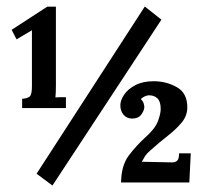

<svg xmlns="http://www.w3.org/2000/svg" viewBox="-20 -558 637 590"><path d="M48 -225.9V-254.5Q62.7 -255.2 70.4 -260.7Q78.1 -266.2 78.1 -292.3V-465L30.8 -437.1L15.8 -466.4L125.4 -537.6H151.8V-296.7Q151.8 -285.3 151.4 -274.7Q151.1 -264 150.3 -258.5Q156.9 -259.3 167.2 -259.3Q177.5 -259.3 182.6 -259.3V-225.9ZM425 -538 476 -497.6 141.2 12.1 92.4 -24.2ZM352 2.6Q352.8 -49.5 375.5 -79.8Q398.2 -110 427.2 -136.4Q456.5 -162.4 465.2 -185.4Q473.8 -208.3 473.8 -223Q473.8 -245.7 464.1 -255.4Q454.3 -265.1 438.6 -265.1Q431.2 -265.1 423.5 -261.3Q415.8 -257.4 412.9 -253Q419.1 -247.9 421.3 -240.7Q423.5 -233.6 423.5 -229.6Q423.5 -219.3 414.6 -206.5Q405.6 -193.6 385 -193.6Q368.2 -194.4 359 -206.1Q349.8 -217.8 349.8 -234.3Q349.8 -249.7 361.4 -267Q372.9 -284.2 395.9 -296.3Q418.8 -308.4 452.1 -308.4Q491 -308.4 523.3 -290.2Q555.6 -272.1 555.6 -228.1Q555.6 -202.4 538.5 -181.7Q521.5 -161 495.4 -140.6Q469.4 -120.3 441.5 -95.3Q430.9 -86.2 425.9 -78.5Q421 -70.8 415.8 -60.9L508.3 -59Q517.8 -58.7 524 -63.8Q530.3 -68.9 530.3 -86.9H566.2L561.8 2.6Z"/></svg>

Font: Parastoo
Style: Regular
Weight: 400
Foundry: Saber Rastikerdar (saber.rastikerdar@gmail.com)
Version: Version 3.000